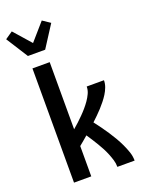

<svg xmlns="http://www.w3.org/2000/svg" viewBox="-209 -1074 887 1161"><g transform="rotate(-20 235.0 -494.0)"><path d="M59 -815 -30 -955 18 -988 115 -878 211 -988 260 -955 170 -815ZM59 0V-735H170V-303Q188 -318 204.5 -333.5Q221 -349 237.5 -365.5Q254 -382 269 -399.5Q284 -417 297 -435.5Q310 -454 320 -475.5Q330 -497 330 -520H441Q441 -498 433 -476.5Q425 -455 413 -436Q401 -417 387 -399.5Q373 -382 358 -365.5Q343 -349 327 -333.5Q311 -318 294 -302Q312 -279 328.5 -256Q345 -233 361 -209Q377 -185 391.5 -160Q406 -135 418 -109.5Q430 -84 439.5 -56.5Q449 -29 449 0H338Q338 -23 331.5 -44.5Q325 -66 316.5 -87Q308 -108 297.5 -128Q287 -148 275.5 -167Q264 -186 252 -205Q240 -224 227 -243Q213 -231 199 -219Q185 -207 170 -195V0Z"/></g></svg>

Font: Iosevka Curly
Style: Bold
Weight: 700
Monospace: yes
Designer: Belleve Invis
Foundry: Belleve Invis
Version: Version 22.1.2; ttfautohint (v1.8.4)